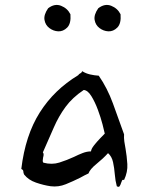

<svg xmlns="http://www.w3.org/2000/svg" viewBox="-20 -740 600 766"><path d="M475 -22Q469 -24 467 -20Q465 -16 463 -10Q461 -3 457.5 2.5Q454 8 446 3Q440 -19 438 -44.5Q436 -70 431 -93Q426 -116 411 -129Q391 -107 365 -86Q339 -65 333 -48Q325 -44 316.5 -40Q308 -36 300 -31Q272 -17 242.5 -5Q213 7 182 3Q154 -1 123.5 -11.5Q93 -22 76 -44Q73 -51 73 -56.5Q73 -62 65 -66Q81 -200 138.5 -291Q196 -382 292 -440Q295 -445 300.5 -447.5Q306 -450 308 -456Q322 -447 339.5 -443Q357 -439 374 -438Q408 -389 430.5 -327.5Q453 -266 475 -204Q474 -190 476 -175.5Q478 -161 481 -146Q486 -117 488 -85.5Q490 -54 475 -22ZM398 -207Q396 -217 389 -244Q382 -271 370.5 -302Q359 -333 344.5 -356.5Q330 -380 314 -381Q269 -351 241.5 -313.5Q214 -276 194.5 -231Q175 -186 151 -132Q154 -129 154 -123.5Q154 -118 152 -112Q151 -106 150.5 -100Q150 -94 153 -91Q187 -82 217 -91.5Q247 -101 275 -114Q293 -123 310 -129.5Q327 -136 343 -136Q344 -146 355 -160Q366 -174 379 -187.5Q392 -201 398 -207ZM261 -683Q264 -646 248 -630Q232 -614 212 -615Q193 -616 177 -628Q161 -640 157.5 -660.5Q154 -681 172 -707Q198 -727 223.5 -717Q249 -707 261 -683ZM461 -683Q464 -646 448 -630Q432 -614 412 -615Q393 -616 377 -628Q361 -640 357.5 -660.5Q354 -681 372 -707Q398 -727 423.5 -717Q449 -707 461 -683Z"/></svg>

Font: Yuji Boku
Style: Regular
Weight: 400
Designer: Kataoka Yuji
Foundry: Kinuta Font Factory
Version: Version 3.002